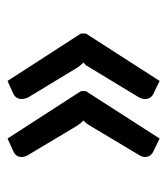

<svg xmlns="http://www.w3.org/2000/svg" viewBox="13 -521 444 510"><g transform="rotate(-90 235.0 -266.0)"><path d="M275 -468 401 -273V-260L275 -64L242 -80Q227 -87 227 -103Q227 -111 232 -120L309 -247Q313 -254 316 -258.5Q319 -263 324 -266Q315 -275 309 -285L232 -412Q227 -421 227 -431Q227 -446 242 -453ZM122 -468 248 -273V-260L122 -64L89 -80Q73 -87 73 -103Q73 -111 79 -120L155 -247Q159 -254 162.5 -258.5Q166 -263 170 -266Q161 -275 155 -285L79 -412Q73 -421 73 -431Q73 -446 89 -453Z"/></g></svg>

Font: Aleo Medium
Style: Regular
Weight: 500
Designer: Alessio Laiso
Foundry: Alessio Laiso
Version: Version 2.001;gftools[0.9.29]